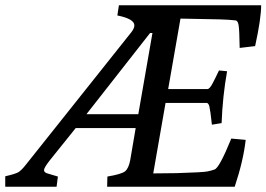

<svg xmlns="http://www.w3.org/2000/svg" viewBox="-34 -713 1017 733"><path d="M904 -179Q895 -99 862 0H375L376 -39Q430 -48 443.5 -59Q457 -70 463 -101L484 -224H255L157 -102Q134 -73 134 -63.5Q134 -54 150 -50L187 -39L182 0H-14V-40Q25 -49 36 -55.5Q47 -62 63 -82L469 -592Q479 -606 479 -616Q479 -641 414 -654L420 -693H963Q963 -642 940 -537L881 -530Q880 -599 877 -616.5Q874 -634 866 -635Q842 -638 806 -639L655 -642L608 -373H758Q766 -373 777 -393.5Q788 -414 802 -444L833 -441Q816 -347 812 -243L775 -237Q769 -292 765.5 -306Q762 -320 755 -320H598L551 -51L640 -52Q741 -55 758 -58.5Q775 -62 785 -66Q803 -71 849 -184ZM494 -277 548 -587H539L296 -277Z"/></svg>

Font: Poly
Style: Italic
Weight: 400
Italic angle: -10°
Designer: Nicolas Silva
Foundry: Jose Nicolas Silva Schwarzenberg
Version: Version 1.003